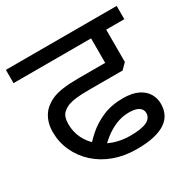

<svg xmlns="http://www.w3.org/2000/svg" viewBox="-150 -756 879 890"><g transform="rotate(-30 289.5 -311.0)"><path d="M336 0Q271 0 216 -20Q161 -40 121 -76.5Q81 -113 59 -161Q37 -209 37 -264Q37 -299 49 -327.5Q61 -356 82 -374Q101 -390 123.5 -400Q146 -410 180.5 -415Q215 -420 268 -420H408V-551H-7V-622H586V-551H489V-378L460 -349H279Q239 -349 213 -346Q187 -343 170.5 -337Q154 -331 141 -320Q128 -310 123 -294Q118 -278 118 -259Q118 -219 134.5 -184Q151 -149 181 -123.5Q211 -98 252 -83.5Q293 -69 341 -69Q400 -69 428.5 -82.5Q457 -96 457 -124Q457 -143 440 -154.5Q423 -166 388 -166Q350 -166 316 -151.5Q282 -137 254 -114.5Q226 -92 204 -67L144 -100Q169 -133 204.5 -164.5Q240 -196 287.5 -216.5Q335 -237 396 -237Q445 -237 476 -222Q507 -207 522 -182Q537 -157 537 -127Q537 -98 526 -74.5Q515 -51 491 -34.5Q467 -18 429 -9Q391 0 336 0Z"/></g></svg>

Font: gurmukhi25
Style: Book
Weight: 400
Designer: Jelle Bosma - Monotype Design Team
Foundry: Monotype Imaging Inc.
Version: Version 2.003